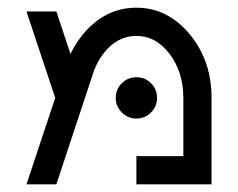

<svg xmlns="http://www.w3.org/2000/svg" viewBox="-20 -479 619 499"><path d="M163.1 -338.9Q176.3 -366.2 196.3 -390.6Q253.4 -459 334.5 -459Q415.5 -459 472.7 -390.4Q529.8 -321.8 529.8 -224.6V0H334.5V-73.2H456.5V-224.6Q456.5 -291.5 420.9 -338.6Q385.3 -385.7 334.5 -385.7Q283.7 -385.7 248 -338.9Q232.9 -318.4 224.1 -294.9L126.5 0H48.8L123.5 -224.6L48.8 -449.2H126.5ZM334.5 -170.9Q312.5 -170.9 296.6 -186.8Q280.8 -202.6 280.8 -224.6Q280.8 -247.1 296.6 -262.7Q312.5 -278.3 334.5 -278.3Q356.9 -278.3 372.6 -262.7Q388.2 -247.1 388.2 -224.6Q388.2 -202.6 372.6 -186.8Q356.9 -170.9 334.5 -170.9Z"/></svg>

Font: Catrinity
Style: Regular
Weight: 400
Designer: Alexander Lange
Foundry: High-Logic / Made with FontCreator
Version: Version 2.090;May 20, 2024;FontCreator 15.0.0.2974 64-bit